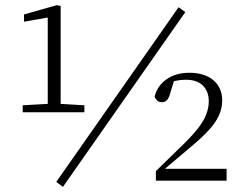

<svg xmlns="http://www.w3.org/2000/svg" viewBox="-20 -700 937 744"><path d="M68 -265V-292L174 -298H206L307 -292V-265ZM165 -265V-632L73 -616V-644L200 -680L215 -677V-265ZM224 24 198 5 672 -672 698 -653ZM584 0V-37L696 -146Q728 -178 748.5 -204.5Q769 -231 779 -256.5Q789 -282 789 -308Q789 -346 766 -368.5Q743 -391 700 -391Q679 -391 661.5 -387Q644 -383 626 -372L657 -396L640 -340Q635 -321 627.5 -312.5Q620 -304 607 -304Q596 -304 589 -310.5Q582 -317 579 -325Q589 -367 625 -392.5Q661 -418 713 -418Q773 -418 807 -389Q841 -360 841 -311Q841 -281 829 -254Q817 -227 792 -199Q767 -171 728 -138L611 -39L620 -58L621 -46H858V0Z"/></svg>

Font: Source Serif 4 Light
Style: Regular
Weight: 300
Designer: Frank Grießhammer
Foundry: Adobe Systems Incorporated
Version: Version 4.004;hotconv 1.0.116;makeotfexe 2.5.65601